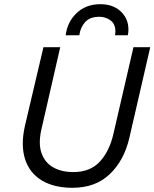

<svg xmlns="http://www.w3.org/2000/svg" viewBox="-20 -885 736 915"><path d="M325 10Q238 10 179.5 -25Q121 -60 99.5 -126.5Q78 -193 99 -286L187 -660H267L177 -267Q162 -200 178 -155Q194 -110 233.5 -87.5Q273 -65 330 -65Q410 -65 456 -115Q502 -165 521 -249L616 -660H696L596 -226Q571 -120 503 -55Q435 10 325 10ZM293 -717Q301 -781 345.5 -823Q390 -865 458 -865Q519 -865 555.5 -830.5Q592 -796 592 -745Q592 -738 591.5 -731.5Q591 -725 589 -717H528Q529 -722 529.5 -726.5Q530 -731 530 -735Q530 -771 506.5 -788Q483 -805 454 -805Q408 -805 385.5 -779.5Q363 -754 358 -717Z"/></svg>

Font: Work Sans
Style: Italic
Weight: 400
Italic angle: -13°
Designer: Wei Huang
Foundry: Wei Huang
Version: Version 2.012